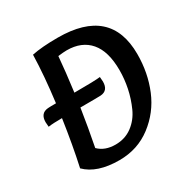

<svg xmlns="http://www.w3.org/2000/svg" viewBox="-156 -810 935 957"><g transform="rotate(-30 311.0 -331.5)"><path d="M239 -315H225Q209 -210 188 -103Q224 -67 285 -67Q340 -67 381 -97.5Q422 -128 444 -177Q466 -226 476.5 -277Q487 -328 487 -379Q487 -487 440.5 -541.5Q394 -596 308 -596Q290 -596 258 -592Q251 -508 236 -394Q354 -394 385 -398Q387 -380 387 -371Q387 -319 342 -316Q321 -315 239 -315ZM72 -53Q98 -171 119 -315Q67 -315 40 -311Q38 -329 38 -338Q38 -389 83 -393Q93 -394 130 -394Q149 -543 152 -661Q209 -673 301 -673Q604 -673 604 -404Q604 -296 565.5 -203.5Q527 -111 447.5 -50.5Q368 10 263 10Q135 10 72 -53Z"/></g></svg>

Font: Overlock
Style: Bold Italic
Weight: 700
Version: Version 1.001